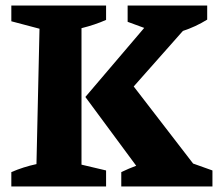

<svg xmlns="http://www.w3.org/2000/svg" viewBox="-20 -675 792 695"><path d="M21 0V-52Q65 -71 112 -81L123 -571L21 -598V-655H364V-603Q344 -594 321.5 -586.5Q299 -579 275 -573V-79L364 -58V0ZM419 0V-52Q446 -65 473 -75L289 -324L502 -574L442 -596V-655H730V-604Q688 -578 642 -563L464 -362L679 -83L749 -58V0Z"/></svg>

Font: Piazzolla
Style: Bold
Weight: 700
Designer: Juan Pablo del Peral
Foundry: Huerta Tipografica
Version: Version 1.330